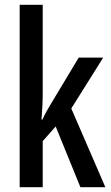

<svg xmlns="http://www.w3.org/2000/svg" viewBox="-20 -780 461 800"><path d="M158 -397V-760H62V0H158V-192L212 -253L315 0H419L277 -328L410 -540H308L192 -347C180 -328 168 -306 157 -282H153C156 -319 158 -357 158 -397Z"/></svg>

Font: Noto Sans Armenian ExtraCondensed Medium
Style: Regular
Weight: 500
Width: 2
Designer: Monotype Design Team
Foundry: Monotype Imaging Inc.
Version: Version 2.008